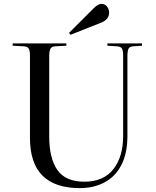

<svg xmlns="http://www.w3.org/2000/svg" viewBox="-20 -953 802 987"><path d="M390 14Q263 14 198.5 -50Q134 -114 134 -245V-668Q134 -693 127.5 -703.5Q121 -714 101 -715L45 -718V-730H321V-718L263 -715Q247 -714 240 -703.5Q233 -693 233 -664V-252Q233 -139 275 -79Q317 -19 414 -19Q512 -19 562.5 -83Q613 -147 613 -254V-668Q613 -694 606.5 -704Q600 -714 580 -715L532 -718V-730H710V-718L666 -715Q647 -714 641 -703Q635 -692 635 -664V-254Q635 -165 604 -105Q573 -45 517.5 -15.5Q462 14 390 14ZM342 -774 335 -784 461 -910Q484 -933 501 -933Q520 -933 530.5 -919Q541 -905 541 -888Q541 -853 501 -837Z"/></svg>

Font: Display Regular
Style: Regular
Weight: 400
Designer: Latin by Veronika Burian and Jose Scaglione. Greek by Irene Vlachou. Cyrillic by Vera Evstafieva.
Foundry: TypeTogether
Version: Version 3.002